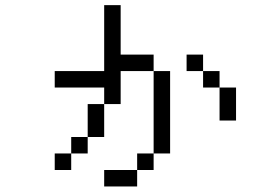

<svg xmlns="http://www.w3.org/2000/svg" viewBox="-20 -582 1040 728"><path d="M500 62.5H375V125H500ZM500 62.5H562.5V0H500ZM250 0H187.5V62.5H250ZM250 0H312.5V-62.5H250ZM562.5 0H625V-312.5H562.5ZM312.5 -62.5H375Q375 -62.5 375 -187.5H312.5Q312.5 -187.5 312.5 -62.5ZM375 -187.5H437.5Q437.5 -187.5 437.5 -312.5H562.5V-375H437.5V-562.5H375Q375 -562.5 375 -312.5H187.5V-250H375ZM812.5 -250Q812.5 -250 812.5 -125H875Q875 -125 875 -250ZM812.5 -250V-312.5H750V-250ZM750 -312.5V-375H687.5V-312.5Z"/></svg>

Font: BFUnifontExMono
Style: Regular
Weight: 500
Version: Version 15.0.06